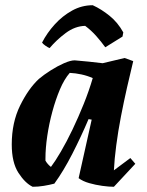

<svg xmlns="http://www.w3.org/2000/svg" viewBox="-20 -703 564 735"><path d="M105 12Q76 -2 50.5 -41.5Q25 -81 25 -150Q25 -234 57 -299Q89 -364 129 -401Q148 -417 174 -433.5Q200 -450 225 -461Q250 -472 266 -472Q293 -470 320 -467Q347 -464 373 -461L457 -481L490 -469Q479 -424 466.5 -369Q454 -314 443 -257Q432 -200 425 -146.5Q418 -93 416 -51L479 -98L498 -76L416 12Q397 12 371.5 8.5Q346 5 321.5 -2Q297 -9 281 -21L331 -245L319 -247Q291 -181 257 -114.5Q223 -48 188 0Q169 5 147.5 8.5Q126 12 105 12ZM175 -64Q191 -85 213 -122.5Q235 -160 257.5 -207Q280 -254 300.5 -305Q321 -356 335 -404Q315 -413 292 -418Q269 -423 247 -424Q226 -400 209.5 -361Q193 -322 180.5 -276Q168 -230 161 -183Q154 -136 154 -96V-88Q162 -74 175 -64ZM335 -683Q368 -668 399.5 -642.5Q431 -617 452 -579L449 -563L383 -522Q368 -543 348.5 -565Q329 -587 306 -604Q267 -603 231.5 -576.5Q196 -550 170 -519Q164 -521 154 -528Q144 -535 141 -540Q160 -577 189.5 -609.5Q219 -642 256 -662.5Q293 -683 335 -683Z"/></svg>

Font: Labrada
Style: Bold Italic
Weight: 700
Italic angle: -7°
Designer: Mercedes Jáuregui
Foundry: Omnibus-Type Team
Version: Version 1.000; ttfautohint (v1.8.4.7-5d5b)